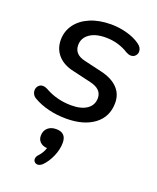

<svg xmlns="http://www.w3.org/2000/svg" viewBox="-141 -581 764 932"><g transform="rotate(20 240.5 -115.0)"><path d="M54 -31Q42 -37 36 -47Q30 -57 30 -68Q30 -82 39 -92Q48 -102 62 -102Q72 -102 84 -96Q147 -60 222 -60Q274 -60 303 -80.5Q332 -101 332 -137Q332 -184 270 -198L176 -220Q124 -231 95 -263Q66 -295 66 -342Q66 -386 91 -421Q116 -456 162.5 -476Q209 -496 272 -496Q312 -496 352.5 -485Q393 -474 421 -454Q443 -439 443 -418Q443 -405 434 -395.5Q425 -386 411 -386Q400 -386 387 -393Q334 -427 268 -427Q215 -427 184.5 -405Q154 -383 154 -347Q154 -299 210 -286L304 -264Q359 -251 389 -220.5Q419 -190 419 -144Q419 -72 365 -31.5Q311 9 221 9Q173 9 130 -1.5Q87 -12 54 -31ZM167 266Q158 266 151.5 260Q145 254 145 245Q145 232 156 221Q175 201 183 175Q161 174 147.5 161.5Q134 149 134 129Q134 103 150.5 88Q167 73 194 73Q246 73 246 125Q246 159 230.5 195Q215 231 191 255Q178 266 167 266Z"/></g></svg>

Font: SN Pro
Style: Italic
Weight: 400
Italic angle: -9°
Designer: Tobias Whetton
Foundry: Supernotes
Version: Version 1.003